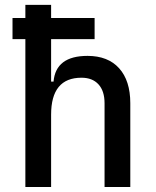

<svg xmlns="http://www.w3.org/2000/svg" viewBox="-20 -752 626 772"><path d="M82 0V-594.7H30.3V-679.7H82V-732.4H185.5V-679.7H360.4V-594.7H185.5V-423.8H195.3Q204.1 -527.3 332 -527.3Q414.1 -527.3 459 -477.5Q503.9 -427.7 503.9 -336.9V0H400.4V-336.9Q400.4 -386.2 376 -412.8Q351.6 -439.5 307.6 -439.5Q185.5 -439.5 185.5 -291V0Z"/></svg>

Font: Caskaydia Cove
Style: Regular
Weight: 400
Monospace: yes
Designer: Aaron Bell
Foundry: Saja Typeworks
Version: Version 4.300; ttfautohint (v1.8.3)